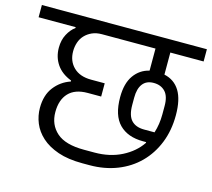

<svg xmlns="http://www.w3.org/2000/svg" viewBox="-119 -817 1021 925"><g transform="rotate(15 391.5 -355.0)"><path d="M366 -12Q294 -12 243.5 -29.5Q193 -47 161 -76Q129 -105 114 -141.5Q99 -178 99 -217Q99 -281 130.5 -321.5Q162 -362 210 -378V-383Q161 -402 136.5 -438Q112 -474 112 -521Q112 -559 127.5 -588Q143 -617 165 -633V-637H-20V-698H803V-637H637V-527Q688 -516 714.5 -473Q741 -430 741 -352Q741 -276 716 -213.5Q691 -151 646 -106Q601 -61 538.5 -36.5Q476 -12 401 -12ZM409 -77Q485 -77 544 -107Q603 -137 636 -186V-190H620Q544 -190 501.5 -233Q459 -276 459 -367Q459 -436 487.5 -476Q516 -516 563 -527V-637H296Q268 -637 247 -627.5Q226 -618 211.5 -602.5Q197 -587 190 -566Q183 -545 183 -522Q183 -473 214.5 -442.5Q246 -412 302 -412H370V-346H303Q240 -346 208 -312Q176 -278 176 -217Q176 -154 219.5 -115.5Q263 -77 356 -77ZM663 -246Q677 -290 677 -339V-382Q677 -430 655.5 -452.5Q634 -475 598 -475Q562 -475 543.5 -451Q525 -427 525 -382V-346Q525 -293 547 -269.5Q569 -246 611 -246Z"/></g></svg>

Font: IBM Plex Sans Devanagari
Style: Regular
Weight: 400
Designer: Mike Abbink, Paul van der Laan, Pieter van Rosmalen, Erin McLaughlin
Foundry: Bold Monday
Version: Version 1.1